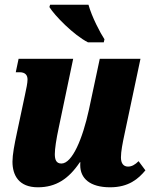

<svg xmlns="http://www.w3.org/2000/svg" viewBox="-20 -786 646 816"><path d="M354 -606H421L424 -619C406 -646 370 -715 356 -766H193L190 -756C212 -720 293 -637 354 -606ZM141 10C218 10 272 -26 319 -96H322C321 -93 321 -89 321 -84C321 -28 362 10 448 10C527 10 568 -26 598 -62L569 -101C554 -86 540 -78 524 -78C504 -78 494 -93 494 -117C494 -142 501 -178 509 -215L577 -536H404L358 -320C331 -196 287 -91 241 -91C218 -91 213 -109 213 -131C213 -154 219 -194 230 -245L291 -536H59L47 -479H63C88 -479 97 -466 97 -448C97 -433 92 -410 86 -382L52 -222C41 -171 33 -128 33 -99C33 -41 60 10 141 10Z"/></svg>

Font: Noto Serif Condensed Black
Style: Italic
Weight: 900
Width: 3
Italic angle: -12°
Designer: Monotype Design Team
Foundry: Monotype Imaging Inc.
Version: Version 2.013